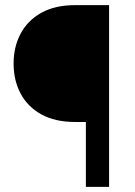

<svg xmlns="http://www.w3.org/2000/svg" viewBox="-20 -731 529 751"><path d="M406.7 0H315.9V-253.9H273.4Q195.8 -253.9 142.1 -283.4Q88.4 -313 60.8 -364.7Q33.2 -416.5 33.2 -482.4Q33.2 -547.9 60.8 -599.6Q88.4 -651.4 142.1 -681.2Q195.8 -710.9 273.4 -710.9H406.7Z"/></svg>

Font: Vazirmatn RD
Style: Regular
Weight: 400
Designer: Saber Rastikerdar
Foundry: Saber Rastikerdar
Version: Version 32.102